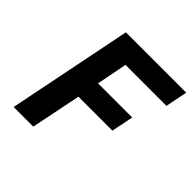

<svg xmlns="http://www.w3.org/2000/svg" viewBox="-170 -799 947 947"><g transform="rotate(45 303.5 -326.0)"><path d="M55 0 186 -652H607L584 -537H298L267 -377H505L482 -262H245L192 0Z"/></g></svg>

Font: Source Code Pro ExtraLight
Style: Bold Italic
Weight: 700
Italic angle: -11°
Monospace: yes
Version: Version 1.016;hotconv 1.0.116;makeotfexe 2.5.65601